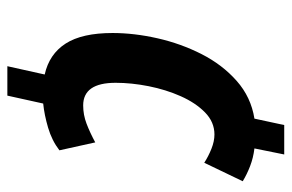

<svg xmlns="http://www.w3.org/2000/svg" viewBox="-152 -612 774 509"><g transform="rotate(90 234.5 -357.0)"><path d="M177 -89Q123 -101 95 -144.5Q67 -188 67 -269Q67 -326 81 -388Q95 -450 123 -505Q151 -560 194 -598Q237 -636 294 -645L311 -724H389L373 -645Q398 -642 420 -633.5Q442 -625 460 -614L411 -512Q394 -523 374 -531Q354 -539 336 -539Q303 -539 277.5 -514Q252 -489 234.5 -449.5Q217 -410 208 -364.5Q199 -319 199 -277Q199 -191 259 -191Q284 -191 307.5 -200Q331 -209 357 -223L378 -128Q352 -108 318 -98Q284 -88 254 -85L233 10H155Z"/></g></svg>

Font: Noto Sans Condensed
Style: Bold Italic
Weight: 700
Width: 3
Italic angle: -12°
Designer: Monotype Design Team
Foundry: Monotype Imaging Inc.
Version: Version 2.013; ttfautohint (v1.8.4.7-5d5b)